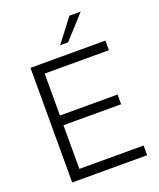

<svg xmlns="http://www.w3.org/2000/svg" viewBox="-162 -999 906 1097"><g transform="rotate(-20 291.0 -450.5)"><path d="M539.5 0H84V-697H539.5V-638.5H149V-383.5H499.5V-324.5H149V-59H539.5ZM336 -760.5H287.5L395 -901H463.5Z"/></g></svg>

Font: Acari Sans Neue
Style: Regular
Weight: 400
Designer: Alfredo Marco Pradil (font), Cristiano Sobral (main changes)
Foundry: Hanken Design Co. (font), Cristiano Sobral (main changes)
Version: Version 2.459;March 19, 2022;FontCreator 14.0.0.2808 64-bit;